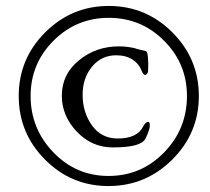

<svg xmlns="http://www.w3.org/2000/svg" viewBox="-20 -650 705 646"><path d="M462 -225Q470 -240 479 -240Q484 -240 484 -227Q484 -218 477 -200Q470 -182 464 -176Q442 -154 359 -154Q289 -154 238.5 -207Q188 -260 188 -328Q188 -400 245.5 -447Q303 -494 380 -494Q406 -494 433 -488Q437 -486 452 -482.5Q467 -479 471 -478Q475 -477 477 -464Q480 -436 478 -409Q478 -406 474.5 -401.5Q471 -397 468 -398Q462 -398 456 -413Q448 -435 426 -449.5Q404 -464 371 -464Q321 -464 289.5 -425.5Q258 -387 258 -331Q258 -272 289.5 -228Q321 -184 376 -184Q442 -184 462 -225ZM132 -541Q221 -630 346 -630Q471 -630 560 -541Q649 -452 649 -327Q649 -202 559.5 -113Q470 -24 345 -24Q220 -24 131.5 -113Q43 -202 43 -327Q43 -452 132 -541ZM83 -327Q83 -217 159.5 -137.5Q236 -58 345 -58Q455 -58 532 -137Q609 -216 609 -327Q609 -436 532 -513Q455 -590 346 -590Q237 -590 160 -513Q83 -436 83 -327Z"/></svg>

Font: EB Garamond 12
Style: Italic
Weight: 400
Italic angle: -17°
Version: Version 0.016; ttfautohint (v1.8.4)